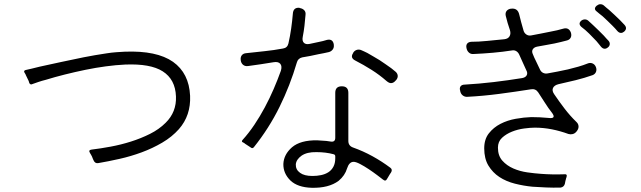

<svg xmlns="http://www.w3.org/2000/svg" viewBox="-20 -847 3040 910"><path d="M423 -88Q421 -92 419.5 -96Q418 -100 416 -105Q414 -110 411.5 -113.5Q409 -117 407 -121Q397 -136 414 -138Q456 -143 504.5 -152Q553 -161 600.5 -176Q648 -191 691 -212.5Q734 -234 765 -265Q817 -316 814 -390Q811 -471 751 -509Q693 -546 573 -541Q530 -539 481.5 -532.5Q433 -526 384.5 -516Q336 -506 288 -494Q240 -482 198 -469Q178 -464 162 -458.5Q146 -453 132 -448Q125 -444 119 -453L116 -463L102 -492V-493L101 -494V-495L96 -503Q91 -512 101 -515Q115 -518 131.5 -522Q148 -526 168 -531L269 -553Q323 -565 376.5 -575.5Q430 -586 484 -594Q509 -598 530.5 -599.5Q552 -601 571 -602Q723 -608 800 -554Q876 -500 881 -393Q885 -300 828 -235Q795 -198 749 -171Q703 -144 651.5 -125Q600 -106 546.5 -94Q493 -82 446 -74Q430 -71 423 -88Z M1170 -147 1141 -166V-167H1139V-168L1132 -172Q1123 -175 1129 -183Q1159 -216 1185.5 -255.5Q1212 -295 1235 -338Q1258 -381 1277 -425Q1296 -469 1311 -511Q1318 -533 1308.5 -544.5Q1299 -556 1276 -552Q1216 -542 1156 -534Q1142 -532 1132.5 -539.5Q1123 -547 1121 -561V-562Q1119 -576 1126 -585Q1133 -594 1147 -595Q1191 -600 1234.5 -604.5Q1278 -609 1321 -617Q1342 -620 1347 -641Q1355 -676 1360 -711.5Q1365 -747 1368 -782Q1370 -813 1400 -810V-809Q1414 -807 1422 -798.5Q1430 -790 1428 -776Q1426 -750 1423 -724.5Q1420 -699 1415 -673Q1411 -654 1420 -644.5Q1429 -635 1448 -639L1490 -648Q1501 -650 1510.5 -652.5Q1520 -655 1530 -658Q1557 -664 1562 -637V-635Q1564 -622 1557 -612.5Q1550 -603 1538 -600Q1527 -598 1515 -595Q1503 -592 1489 -590Q1450 -581 1412 -575Q1392 -570 1387 -551Q1355 -442 1305 -340.5Q1255 -239 1183 -149Q1176 -142 1170 -147ZM1812 -463Q1779 -492 1741 -516Q1703 -540 1664 -560Q1638 -573 1654 -596L1655 -599Q1665 -612 1680 -612Q1687 -612 1693 -609Q1700 -606 1706.5 -603Q1713 -600 1721 -596Q1735 -588 1749.5 -579.5Q1764 -571 1779 -562Q1793 -552 1807 -543Q1821 -534 1834 -524Q1836 -523 1839 -520L1850 -511Q1852 -510 1855 -507Q1864 -499 1865 -488.5Q1866 -478 1858 -468L1855 -465Q1845 -453 1833 -453Q1824 -453 1812 -463ZM1457 43Q1391 41 1357 9Q1322 -25 1323 -70Q1325 -115 1364 -149Q1404 -183 1483 -182L1527 -179L1548 -176Q1569 -173 1569 -194V-407Q1569 -438 1600 -438Q1631 -438 1631 -407V-179Q1631 -156 1653 -148Q1701 -131 1745.5 -106.5Q1790 -82 1830 -52Q1842 -43 1833 -29Q1831 -26 1828.5 -22.5Q1826 -19 1824 -15Q1821 -10 1819 -6.5Q1817 -3 1815 0Q1808 15 1795 4Q1786 -3 1767.5 -17Q1749 -31 1728 -45Q1707 -59 1687 -69.5Q1667 -80 1656 -80Q1635 -80 1625 -49Q1615 -15 1585 10Q1538 45 1457 43ZM1461 -13Q1482 -13 1501.5 -17Q1521 -21 1536 -30.5Q1551 -40 1560 -56.5Q1569 -73 1569 -97V-106Q1569 -114 1561 -116Q1524 -126 1480 -126Q1435 -127 1409 -109Q1384 -91 1382 -68Q1381 -43 1402 -28Q1422 -13 1461 -13Z M2906 -700Q2901 -706 2895.5 -712Q2890 -718 2883 -725Q2872 -736 2860 -747.5Q2848 -759 2836 -770Q2828 -776 2821.5 -781.5Q2815 -787 2809 -792Q2791 -805 2808 -820Q2817 -827 2825 -827Q2835 -827 2842 -821Q2848 -816 2854 -810.5Q2860 -805 2868 -799Q2881 -788 2893 -776Q2905 -764 2918 -752Q2924 -746 2929.5 -740Q2935 -734 2940 -729Q2955 -712 2938 -697Q2931 -691 2923 -691Q2914 -691 2906 -700ZM2637 42Q2602 43 2568.5 41.5Q2535 40 2504 38Q2462 34 2420.5 23.5Q2379 13 2347 -8Q2315 -29 2295 -62Q2275 -95 2275 -144Q2275 -187 2297 -215Q2319 -243 2352 -260Q2385 -277 2424.5 -284Q2464 -291 2498 -292Q2518 -292 2539 -291Q2560 -290 2580 -288Q2619 -283 2595 -314Q2579 -334 2562 -361Q2545 -388 2531 -409Q2519 -427 2498 -424Q2422 -412 2346 -402Q2270 -392 2193 -388Q2182 -388 2173.5 -394.5Q2165 -401 2162 -412L2161 -417Q2157 -430 2163 -438Q2169 -446 2183 -446Q2252 -450 2319.5 -458Q2387 -466 2455 -477Q2471 -480 2476.5 -490.5Q2482 -501 2474 -515L2459 -548L2441 -588Q2436 -599 2427 -604.5Q2418 -610 2407 -608Q2362 -601 2316 -597Q2270 -593 2224 -591Q2212 -590 2203.5 -597Q2195 -604 2192 -615L2191 -619Q2188 -632 2194 -640Q2200 -648 2214 -649Q2231 -649 2249.5 -650Q2268 -651 2288 -653Q2308 -655 2328.5 -657Q2349 -659 2370 -661Q2388 -663 2395 -675Q2402 -687 2397 -704Q2391 -721 2386 -738Q2381 -755 2377 -772Q2374 -786 2381 -795Q2388 -804 2402 -806H2404Q2434 -809 2441 -778Q2449 -744 2462 -700Q2466 -689 2475.5 -683Q2485 -677 2497 -679Q2521 -684 2544 -688Q2567 -692 2589 -697Q2606 -700 2620.5 -703.5Q2635 -707 2649 -711Q2676 -719 2686 -692Q2690 -678 2684.5 -668Q2679 -658 2666 -655Q2653 -651 2638.5 -648Q2624 -645 2608 -641Q2588 -637 2567.5 -633.5Q2547 -630 2526 -626Q2511 -623 2505 -613Q2499 -603 2506 -589Q2509 -581 2512.5 -573.5Q2516 -566 2520 -558L2540 -516Q2545 -506 2554.5 -501.5Q2564 -497 2575 -499Q2596 -503 2621 -507.5Q2646 -512 2671.5 -518Q2697 -524 2721 -531Q2745 -538 2765 -546Q2777 -551 2788 -546.5Q2799 -542 2804 -530Q2809 -518 2805 -507Q2801 -496 2789 -491Q2749 -477 2708.5 -467Q2668 -457 2627 -448Q2607 -443 2601 -430Q2595 -417 2607 -400Q2630 -366 2656 -332Q2682 -298 2711 -270Q2721 -261 2722 -249.5Q2723 -238 2715 -227L2711 -222Q2704 -214 2694 -211.5Q2684 -209 2674 -212Q2636 -226 2596 -234Q2556 -242 2515 -242Q2494 -242 2464 -238Q2434 -234 2406.5 -223Q2379 -212 2359.5 -194Q2340 -176 2340 -147Q2340 -109 2361 -85.5Q2382 -62 2413 -48.5Q2444 -35 2479.5 -30Q2515 -25 2545 -23Q2571 -21 2598.5 -20.5Q2626 -20 2655 -21Q2670 -23 2665 -7Q2663 -3 2662.5 1Q2662 5 2660 10L2657 25Q2652 40 2637 42ZM2829 -625Q2824 -632 2818.5 -638Q2813 -644 2807 -652Q2790 -670 2772.5 -687.5Q2755 -705 2735 -720Q2719 -735 2735 -749Q2743 -755 2752 -755Q2761 -755 2768 -749Q2773 -744 2779.5 -738.5Q2786 -733 2793 -726Q2806 -714 2818 -702Q2830 -690 2842 -678Q2848 -671 2853.5 -665Q2859 -659 2864 -654Q2871 -646 2870 -637Q2869 -628 2861 -622Q2854 -616 2846 -616Q2837 -616 2829 -625Z"/></svg>

Font: Higure Gothic
Style: Regular
Weight: 400
Designer: Yoshimichi Ohira
Foundry: Positype
Version: Version 1.000